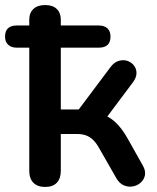

<svg xmlns="http://www.w3.org/2000/svg" viewBox="-43 -733 624 761"><path d="M136 8Q106 8 89.5 -8.5Q73 -25 73 -56V-544H24Q2 -544 -10.5 -555.5Q-23 -567 -23 -588Q-23 -632 24 -632H101L73 -584V-655Q73 -682 89.5 -697.5Q106 -713 136 -713Q166 -713 182 -697.5Q198 -682 198 -655V-584L170 -632H348Q371 -632 383 -620.5Q395 -609 395 -588Q395 -544 348 -544H198V-299H269L395 -467Q409 -486 427 -491.5Q445 -497 461 -492Q477 -487 487.5 -474Q498 -461 498 -443.5Q498 -426 484 -407L362 -244L339 -284Q366 -281 387.5 -268.5Q409 -256 427.5 -235Q446 -214 464 -182L523 -77Q535 -56 531.5 -38.5Q528 -21 514.5 -9Q501 3 483 6Q465 9 447.5 1.5Q430 -6 418 -27L351 -144Q339 -166 326 -178.5Q313 -191 297.5 -196.5Q282 -202 260 -202H198V-56Q198 -25 182 -8.5Q166 8 136 8Z"/></svg>

Font: Nunito ExtraLight
Style: Regular
Weight: 200
Designer: Vernon Adams
Foundry: Vernon Adams
Version: Version 3.602